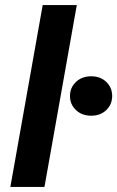

<svg xmlns="http://www.w3.org/2000/svg" viewBox="-20 -740 464 760"><path d="M21 0 149 -720H284L156 0ZM341 -282Q304 -282 280.5 -304.5Q257 -327 257 -360Q257 -393 280.5 -415.5Q304 -438 341 -438Q378 -438 401 -415.5Q424 -393 424 -360Q424 -327 401 -304.5Q378 -282 341 -282Z"/></svg>

Font: DM Sans 24pt
Style: Bold Italic
Weight: 700
Italic angle: -10°
Designer: Colophon Foundry, Jonny Pinhorn
Foundry: Colophon Foundry
Version: Version 4.004;gftools[0.9.30]